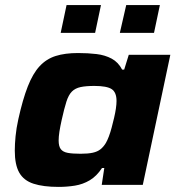

<svg xmlns="http://www.w3.org/2000/svg" viewBox="-20 -725 697 753"><path d="M210 8Q150 8 111.5 -4.5Q73 -17 55.5 -48Q38 -79 38 -134Q38 -159 41 -190.5Q44 -222 52 -258Q69 -335 89 -386Q109 -437 135.5 -465.5Q162 -494 198.5 -505.5Q235 -517 286 -517Q325 -517 358.5 -513Q392 -509 418 -495Q444 -481 459 -452H467L485 -510H648L540 0H379L389 -66H380Q359 -34 332 -18Q305 -2 274 3Q243 8 210 8ZM296 -122Q325 -122 343.5 -126Q362 -130 374 -139.5Q386 -149 395 -164Q401 -174 407 -190Q413 -206 418 -225Q423 -244 427.5 -263Q432 -282 434.5 -299Q437 -316 437 -329Q437 -363 418 -375.5Q399 -388 350 -388Q317 -388 296 -383.5Q275 -379 262 -366Q249 -353 240.5 -326.5Q232 -300 222 -255Q216 -228 213 -208.5Q210 -189 210 -174Q210 -151 218.5 -140Q227 -129 245.5 -125.5Q264 -122 296 -122ZM450 -596 475 -705H607L584 -596ZM218 -596 241 -705H376L353 -596Z"/></svg>

Font: Saira Thin Expanded
Style: Bold Italic
Weight: 700
Width: 7
Italic angle: -12°
Version: Version 1.101